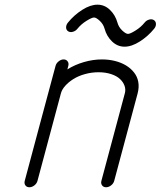

<svg xmlns="http://www.w3.org/2000/svg" viewBox="-20 -789 677 809"><path d="M407.2 -26.9 506.1 -396.2Q510.3 -411.9 504.8 -427.5Q499.3 -443.1 485.7 -455.9Q472.2 -468.8 448.5 -476.7Q424.8 -484.6 395.3 -484.6Q365.7 -484.6 337.6 -476.7Q309.6 -468.8 289.2 -455.9Q268.8 -443.1 254.9 -427.5Q241 -411.9 236.8 -396.2L137.9 -26.9Q135 -15.9 124.9 -7.9Q114.7 0 103.8 0Q92.8 0 87 -7.9Q81.3 -15.9 84.2 -26.9Q105.7 -107.7 149 -269.2Q192.4 -430.7 214.1 -511.5Q217 -522.5 227.1 -530.5Q237.1 -538.6 248 -538.6Q259 -538.6 264.9 -530.5Q270.8 -522.5 267.8 -511.5L263.9 -496.6Q295.9 -516.6 334 -527.6Q372.1 -538.6 409.7 -538.6Q438.5 -538.6 464.5 -532.1Q490.5 -525.6 510.9 -513.3Q531.2 -501 544.9 -483.5Q558.6 -466.1 562.6 -444.1Q566.7 -422.1 560.1 -396.2L461.2 -26.9Q458.3 -15.9 448.1 -7.9Q438 0 427 0Q416 0 410.2 -7.9Q404.3 -15.9 407.2 -26.9ZM266.1 -693.6Q291.7 -725.3 326.2 -747.3Q360.6 -769.3 390.6 -769.3Q420.7 -769.3 443.4 -747.3Q466.1 -725.3 474.9 -693.6Q480.2 -674.3 495.2 -660.3Q510.3 -646.2 519.3 -646.2Q528.3 -646.2 550.9 -660.3Q573.5 -674.3 589.1 -693.6Q596.9 -703.4 608.5 -706.5Q620.1 -709.7 628.4 -704.3Q636.7 -699 637.1 -688.4Q637.5 -677.7 629.6 -668Q604 -636.5 569.5 -614.4Q534.9 -592.3 504.9 -592.3Q474.9 -592.3 452.1 -614.3Q429.4 -636.2 420.7 -668Q415.3 -687.3 400.3 -701.3Q385.3 -715.3 376.2 -715.3Q367.2 -715.3 344.6 -701.3Q322 -687.3 306.4 -668Q298.6 -658.2 287 -655Q275.4 -651.9 267.1 -657.2Q258.8 -662.6 258.5 -673.2Q258.3 -683.8 266.1 -693.6Z"/></svg>

Font: Tecnico
Style: FinoInclinado
Weight: 400
Italic angle: -15°
Version: Version 1.3